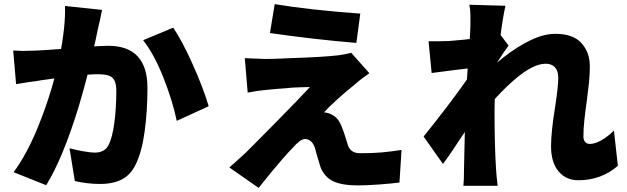

<svg xmlns="http://www.w3.org/2000/svg" viewBox="-20 -843 3040 931"><path d="M465 -747 454 -699Q441 -635 435 -612L422 -553Q399 -452 361 -324Q284 -74 204 55L46 -8Q113 -99 168 -237Q203 -324 228.5 -409.5Q254 -495 268 -562Q299 -718 295 -814L475 -795Q473 -786 470.5 -774Q468 -762 465 -747ZM992 -328 837 -257Q817 -354 772 -467.5Q727 -581 674 -648L820 -709Q863 -645 913.5 -533Q964 -421 992 -328ZM90 -596Q113 -596 161 -598Q189 -599 295 -607Q277 -606 379 -614Q468 -621 504 -621Q695 -621 695 -417Q695 -306 681.5 -206.5Q668 -107 639 -48Q615 4 572 26.5Q529 49 465 49Q406 49 343 35L317 -124Q351 -115 386 -109Q421 -103 439 -103Q489 -103 507 -141Q525 -176 534.5 -248Q544 -320 544 -401Q544 -436 534.5 -453.5Q525 -471 506 -477Q487 -483 452 -483Q381 -483 181 -454Q156 -449 120 -445Q103 -443 58 -435L44 -598Q74 -596 90 -596Z M1727 -777 1708 -635Q1617 -642 1495.5 -656Q1374 -670 1289 -683L1312 -823Q1479 -795 1727 -777ZM1700 -433Q1657 -399 1614 -360Q1571 -321 1551 -298Q1558 -298 1569.5 -295Q1581 -292 1589 -287Q1606 -279 1618 -263.5Q1630 -248 1640 -221Q1648 -201 1658 -168Q1660 -162 1662 -155.5Q1664 -149 1666 -142Q1678 -100 1727 -100Q1787 -100 1831.5 -104Q1876 -108 1927 -116L1917 42Q1881 47 1819 51.5Q1757 56 1716 56Q1639 56 1597 36.5Q1555 17 1535 -30Q1520 -77 1515 -96L1508 -123Q1500 -148 1487 -158.5Q1474 -169 1459 -169Q1437 -169 1399 -126Q1382 -109 1349 -71Q1305 -21 1234 68L1092 -31L1116 -52L1172 -103L1196 -127L1317 -249Q1435 -369 1483 -421Q1457 -421 1442 -420L1396 -418L1364 -415Q1318 -412 1271 -407Q1232 -404 1181 -394L1167 -561L1188 -560Q1257 -557 1269 -557Q1311 -557 1386 -561Q1546 -566 1622 -575Q1671 -583 1683 -587L1771 -488Q1730 -460 1700 -433Z M2785 31Q2724 31 2688 -12.5Q2652 -56 2652 -134Q2652 -204 2672 -326Q2687 -424 2687 -466Q2687 -499 2671 -516.5Q2655 -534 2626 -534Q2564 -534 2474.5 -456.5Q2385 -379 2310 -278L2308 -463Q2358 -515 2423 -566Q2488 -617 2552.5 -648Q2617 -679 2673 -679Q2759 -679 2799.5 -634Q2840 -589 2840 -523Q2840 -473 2833 -417Q2826 -361 2825 -352Q2817 -294 2813 -255.5Q2809 -217 2809 -180Q2809 -164 2817.5 -154.5Q2826 -145 2840 -145Q2864 -145 2895.5 -162.5Q2927 -180 2957 -210L2976 -39Q2895 31 2785 31ZM2073 -489 2058 -643Q2083 -642 2157 -644Q2330 -657 2400 -683L2446 -622Q2423 -591 2399 -553Q2379 -523 2379 -523L2305 -306Q2281 -273 2217 -178Q2164 -96 2128 -48L2034 -181L2077 -235Q2112 -279 2127 -299Q2205 -400 2266 -489L2267 -501L2274 -514Q2208 -507 2073 -489ZM2261 -771Q2261 -792 2256 -820L2431 -815Q2417 -755 2404 -647Q2378 -449 2378 -298Q2378 -141 2385 -28Q2387 10 2393 58H2227Q2230 31 2230 -25L2232 -119L2237 -332Q2242 -434 2250 -545Q2261 -690 2261 -722Z"/></svg>

Font: Merged Yaku Han JP Black
Style: Regular
Weight: 900
Designer: Ryoko NISHIZUKA 西塚涼子 (kana, bopomofo & ideographs); Paul D. Hunt (Latin, Greek & Cyrillic); Sandoll Communications 산돌커뮤니
Foundry: Adobe
Version: Version 2.004